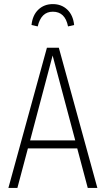

<svg xmlns="http://www.w3.org/2000/svg" viewBox="-20 -917 515 937"><path d="M237.8 -859.9Q180.7 -859.9 164.1 -788.1L133.8 -794.9Q138.7 -842.8 167 -869.9Q195.3 -897 237.8 -897Q280.3 -897 308.6 -869.9Q336.9 -842.8 341.8 -794.9L312 -788.1Q297.9 -859.9 237.8 -859.9ZM408.2 0 356.9 -192.9H116.2L64.9 0H21L209 -684.1H267.1L455.1 0ZM127 -231.9H347.2L236.8 -646Z"/></svg>

Font: Fira Sans Compressed ExtraLight
Style: Regular
Weight: 250
Width: 1
Designer: Carrois Corporate & Edenspiekermann AG
Foundry: Carrois Corporate GbR & Edenspiekermann AG
Version: Version 4.203;PS 004.203;hotconv 1.0.88;makeotf.lib2.5.64775